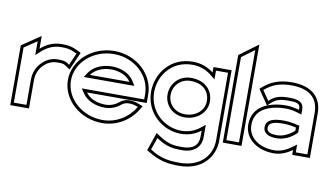

<svg xmlns="http://www.w3.org/2000/svg" viewBox="-83 -855 2157 1242"><g transform="rotate(10 995.5 -234.5)"><path d="M9 0H132V-187C132 -230 150 -264 173 -287C194 -308 223 -325 262 -325C305 -325 305 -321 322 -310L347 -294L399 -412L377 -423C351 -435 330 -447 270 -447C212 -447 167 -424 132 -392V-476L9 -393ZM29 -20V-382L112 -438V-347L145 -377C177 -406 218 -427 270 -427C330.9 -427 342.7 -415.1 373 -403L338 -323C320.7 -336.9 308.2 -345 262 -345C217 -345 183 -325 159 -301C133 -275 112 -236 112 -187V-20Z M348 -226C348 -95 469 11 613 11C708 11 792 -40 838 -116L854 -141L827 -152C827 -152 754 -186 703 -143C678 -122 648 -110 613 -110C556 -110 507 -133 484 -167H876V-221C876 -355 758 -462 613 -462C469 -462 348 -357 348 -226ZM368 -226C368 -344 478 -442 613 -442C749 -442 856 -342 856 -221V-187H446L467 -156C495 -115 551 -90 613 -90C653 -90 688 -104 716 -128C748.4 -155.2 796.2 -143.1 824 -132C780.2 -59 704.4 -9 613 -9C478 -9 368 -108 368 -226ZM446 -262H778L759 -293C732 -336 676 -361 613 -361C550 -361 493 -334 466 -293ZM483 -282C505 -316 555 -341 613 -341C671 -341 720 -317 742 -282Z M891 -245C891 -105 1007 -9 1126 -9C1180 -9 1223 -26 1257 -53V-14C1257 42 1223 74 1152 74C1100 74 1064 73 1000 31L973 13L932 133L949 143C1028 192 1089 197 1152 197C1303 197 1380 99 1380 -8V-471H1261V-435C1227 -462 1181 -482 1126 -482C974 -482 891 -361 891 -245ZM911 -245C911 -352 987 -462 1126 -462C1176 -462 1218 -444 1249 -419L1281 -394V-451H1360V-8C1360 88 1293 177 1152 177C1090.8 177 1029.2 172.8 956 124L984 44L989 48C1056 92 1100 94 1152 94C1230 94 1277 54 1277 -14V-94L1245 -69C1214 -45 1176 -29 1126 -29C1017 -29 911 -117 911 -245ZM999 -245C999 -178 1051 -118 1132 -118C1218 -118 1277 -178 1277 -245C1277 -324 1220 -377 1132 -377C1055 -377 999 -318 999 -245ZM1019 -245C1019 -307 1066 -357 1132 -357C1211 -357 1257 -312 1257 -245C1257 -190 1209 -138 1132 -138C1062 -138 1019 -189 1019 -245Z M1405 0H1528V-666L1405 -575ZM1425 -20V-565L1508 -626V-20Z M1547 -145C1547 -49 1634 11 1740 11C1790 11 1830 -10 1861 -32V0H1977V-292C1977 -404 1902 -462 1779 -462C1694 -462 1640 -437 1595 -399L1578 -384L1645 -286L1666 -306C1697 -334 1722 -341 1779 -341C1839 -341 1854 -333 1854 -299V-294C1834 -300 1803 -308 1770 -308C1657 -308 1547 -265 1547 -145ZM1567 -145C1567 -203 1595 -239 1638 -261L1656 -269C1689 -282 1729 -288 1770 -288C1800 -288 1829 -281 1848 -275L1874 -267V-299C1874 -348 1839 -361 1779 -361C1717.9 -361 1682.5 -351.5 1648 -317L1604 -381L1608 -384C1650 -419 1698 -442 1779 -442C1895 -442 1957 -391 1957 -292V-20H1881V-71L1849 -48C1820 -27 1784 -9 1740 -9C1640 -9 1567 -64 1567 -145ZM1654 -146C1654 -103 1694 -88 1743 -88C1807.4 -88 1854.3 -128.3 1874 -148V-194L1859 -197C1838 -202 1804 -209 1770 -209C1709 -209 1654 -198 1654 -146ZM1674 -146C1674 -177 1706 -189 1770 -189C1801 -189 1834 -183 1854 -178V-157C1839 -143 1793 -108 1743 -108C1694 -108 1674 -120 1674 -146Z"/></g></svg>

Font: Charger Pro
Style: Ol
Weight: 900
Designer: Jasper
Foundry: Cannot Into Space Fonts
Version: Version 1.09